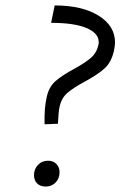

<svg xmlns="http://www.w3.org/2000/svg" viewBox="-20 -681 443 706"><path d="M152 -325Q160 -362 185 -383.5Q210 -405 253 -428Q293 -450 314 -468Q335 -486 342 -516Q343 -519 343 -526Q343 -559 298 -578Q253 -597 168 -597L181 -661Q282 -661 342.5 -623.5Q403 -586 403 -524Q403 -514 399 -494Q389 -451 363.5 -428.5Q338 -406 292 -381Q251 -359 228.5 -340Q206 -321 199 -288Q195 -269 193 -226L144 -224Q142 -283 152 -325ZM105 -37Q105 -59 119.5 -74.5Q134 -90 157 -90Q176 -90 187.5 -78Q199 -66 199 -48Q199 -25 184.5 -10Q170 5 148 5Q128 5 116.5 -6.5Q105 -18 105 -37Z"/></svg>

Font: LXGW Bright GB
Style: Italic
Weight: 400
Italic angle: -12°
Designer: Christian Thalmann (Catharsis Fonts)
Foundry: LXGW / Christian Thalmann (Catharsis Fonts) / Fontworks Inc.
Version: Version 5.510